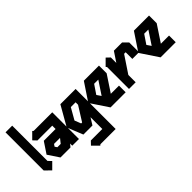

<svg xmlns="http://www.w3.org/2000/svg" viewBox="-20 -1454 2441 2441"><g transform="rotate(-45 1200.0 -234.0)"><path d="M60 -720H180V-86L222 -42L138 42L60 -34Z M312 -492 326 -480H660V0H540V-39L508 0H328L228 -150L328 -300H540V-360H274L228 -408ZM392 -180 372 -150 392 -120H452L500 -180Z M806 -480H1080V240H806L792 252L708 168L754 120H960V-92L903 0H740L654 -214ZM874 -360 786 -206 820 -120H837L960 -316V-360Z M1228 -480H1500V-342L1353 -120H1500V0H1228L1068 -240ZM1293 -360 1212 -240 1251 -183 1368 -360Z M1632 -492 1680 -446V-348L1768 -480H1916L1980 -416V-240H1860V-360H1832L1680 -132V0H1560V-394L1548 -408Z M2128 -480H2400V-342L2253 -120H2400V0H2128L1968 -240ZM2193 -360 2112 -240 2151 -183 2268 -360Z"/></g></svg>

Font: SOV_raksil
Style: Book
Weight: 400
Version: Version 1.00